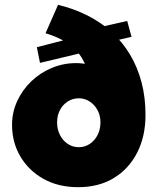

<svg xmlns="http://www.w3.org/2000/svg" viewBox="-20 -770 654 797"><path d="M305 7Q222 7 160.5 -27.5Q99 -62 64.5 -120.5Q30 -179 30 -252Q30 -304 51.5 -350.5Q73 -397 110 -432.5Q147 -468 195 -488Q243 -508 295 -508Q345 -508 385 -488.5Q425 -469 452 -433Q479 -397 488 -348L358 -379Q356 -421 348.5 -455Q341 -489 327 -516.5Q313 -544 291.5 -565.5Q270 -587 239.5 -603.5Q209 -620 169 -632L221 -750Q287 -734 343.5 -705.5Q400 -677 444.5 -636Q489 -595 520 -543Q551 -491 567.5 -428.5Q584 -366 584 -293Q584 -204 549.5 -136.5Q515 -69 452.5 -31Q390 7 305 7ZM307 -159Q332 -159 352.5 -172.5Q373 -186 385 -209.5Q397 -233 397 -262Q397 -290 385 -312.5Q373 -335 352.5 -348.5Q332 -362 307 -362Q282 -362 261.5 -349Q241 -336 229 -313.5Q217 -291 217 -262Q217 -233 229 -209.5Q241 -186 261.5 -172.5Q282 -159 307 -159ZM146 -509 133 -574 303 -618 362 -650 508 -683 526 -617 413 -591 368 -562Z"/></svg>

Font: Lexend Deca Black
Style: Regular
Weight: 900
Designer: Bonnie Shaver-Troup, Thomas Jockin
Foundry: Lexend
Version: Version 1.007